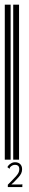

<svg xmlns="http://www.w3.org/2000/svg" viewBox="-21 -667 122 802"><path d="M-1 0V-647.5H23.4V0ZM34.2 0V-647.5H58.6V0ZM11.7 104.5 25.4 90.8Q38.1 78.1 44.9 70.3Q51.8 62.5 55.7 55.7Q59.6 47.9 59.6 40Q59.6 30.3 54.7 25.4Q49.8 21.5 42 21.5Q30.3 21.5 21.5 31.2Q19.5 34.2 19.5 36.1Q19.5 37.1 19.5 37.1V38.1L17.6 37.1L9.8 31.2Q14.6 21.5 23.4 16.6Q31.2 10.7 42 10.7Q55.7 10.7 63.5 18.6Q71.3 26.4 71.3 40Q71.3 48.8 67.4 57.6Q63.5 65.4 56.6 73.2Q49.8 81.1 38.1 92.8L26.4 103.5H64.5Q67.4 103.5 68.4 103.5Q70.3 103.5 71.3 102.5H72.3V114.3H11.7Z"/></svg>

Font: Libre Barcode EAN13 Text
Style: Regular
Weight: 400
Version: Version 1.008; ttfautohint (v1.8.3)